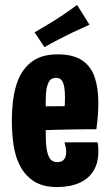

<svg xmlns="http://www.w3.org/2000/svg" viewBox="-20 -745 444 777"><path d="M210 12Q153 12 116.5 -12Q80 -36 60 -76Q42 -111 35 -157.5Q28 -204 28 -256Q28 -304 34 -346.5Q40 -389 54 -423Q74 -471 112.5 -498Q151 -525 214 -525Q276 -525 312 -501Q348 -477 363 -433Q378 -389 378 -329Q378 -305 376 -278Q374 -251 370 -222L241 -304Q242 -317 242.5 -329Q243 -341 243 -352Q243 -375 240 -392.5Q237 -410 229.5 -420Q222 -430 207 -430Q189 -430 180.5 -418Q172 -406 168 -384Q165 -363 165 -334.5Q165 -306 165 -272Q165 -247 165 -224Q165 -201 165.5 -182Q166 -163 168 -147Q172 -119 181.5 -104Q191 -89 212 -89Q225 -89 232.5 -94Q240 -99 244 -108Q248 -117 248 -129Q248 -138 246 -148.5Q244 -159 241 -169H375Q377 -159 377.5 -149.5Q378 -140 378 -131Q378 -85 358 -53Q338 -21 300.5 -4.5Q263 12 210 12ZM65 -214 61 -314 341 -316 370 -222Q370 -222 348.5 -222Q327 -222 292 -221.5Q257 -221 216 -220Q175 -219 135 -217.5Q95 -216 65 -214ZM160 -554 120 -614Q134 -622 148 -630.5Q162 -639 176.5 -647.5Q191 -656 205 -665Q220 -675 234.5 -684.5Q249 -694 263.5 -704.5Q278 -715 292 -725L342 -645Q325 -637 308.5 -629.5Q292 -622 276.5 -615Q261 -608 246 -600Q232 -593 217.5 -585.5Q203 -578 189 -570.5Q175 -563 160 -554Z"/></svg>

Font: Truculenta Black
Style: Regular
Weight: 900
Version: Version 1.002